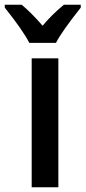

<svg xmlns="http://www.w3.org/2000/svg" viewBox="-67 -786 359 806"><path d="M66 0V-541H178V0ZM272 -754Q191 -652 168 -606H56Q29 -659 -47 -754V-766H24Q61 -736 112 -678Q150 -724 201 -766H272Z"/></svg>

Font: Noto Sans Display Medium Narrow
Style: Regular
Weight: 500
Width: 4
Designer: Monotype Design team
Foundry: Monotype Imaging Inc.
Version: Version 1.000